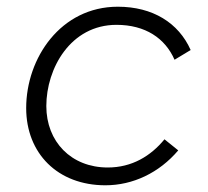

<svg xmlns="http://www.w3.org/2000/svg" viewBox="-20 -545 619 572"><path d="M294 7C376 7 454 -30 511 -97L470 -130C429 -80 373 -46 301 -46C192 -46 118 -123 118 -229C118 -341 190 -471 327 -471C413 -471 472 -431 500 -367L548 -396C512 -477 435 -525 331 -525C161 -525 58 -372 58 -223C58 -88 152 7 294 7Z"/></svg>

Font: Fixel Display 20240404 Light
Style: Italic
Weight: 300
Italic angle: -10°
Designer: AlfaBravo + MacPaw
Foundry: Kyrylo Tkachov, Marchela Mozhyna, Serhii Makarenko, Maria Weinstein, Zakhar Kryvoshyya
Version: Version 1.211;Glyphs 3.2 (3225)